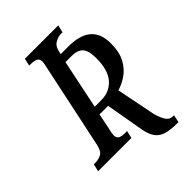

<svg xmlns="http://www.w3.org/2000/svg" viewBox="-259 -819 1044 1044"><g transform="rotate(-45 263.5 -297.0)"><path d="M469 120Q419 120 387 110.5Q355 101 336.5 76Q318 51 310 4L272 -213H206L185 -111Q183 -103 181.5 -95Q180 -87 180 -79Q180 -57 194 -50Q208 -43 230 -43H248L238 0H-18L-8 -43H3Q28 -43 49.5 -54Q71 -65 80 -109L183 -596Q186 -609 188 -619Q190 -629 190 -634Q190 -657 174.5 -664Q159 -671 134 -671H123L133 -714H390L379 -671H369Q343 -671 319.5 -656Q296 -641 290 -600L288 -594H348Q523 -594 523 -444Q523 -375 499.5 -332.5Q476 -290 441 -266.5Q406 -243 371 -233L416 -7Q428 36 442.5 56.5Q457 77 483 77H489L480 120ZM268 -261Q330 -261 370 -305Q410 -349 410 -442Q410 -500 389 -522.5Q368 -545 324 -545H276L217 -261Z"/></g></svg>

Font: Noto Serif ExtraCondensed Medium
Style: Italic
Weight: 500
Width: 2
Italic angle: -12°
Designer: Monotype Design Team
Foundry: Monotype Imaging Inc.
Version: Version 2.013; ttfautohint (v1.8.4.7-5d5b)